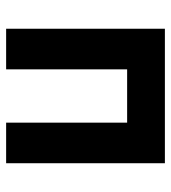

<svg xmlns="http://www.w3.org/2000/svg" viewBox="14 -572 558 626"><g transform="rotate(90 293.0 -259.0)"><path d="M379.9 0H512.2V-517.6H73.7V0H206.1V-394.5H379.9Z"/></g></svg>

Font: Cascadia Code
Style: Bold
Weight: 700
Monospace: yes
Designer: Aaron Bell
Foundry: Saja Typeworks
Version: Version 2404.023